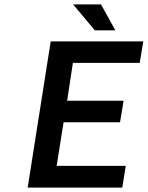

<svg xmlns="http://www.w3.org/2000/svg" viewBox="-20 -847 667 867"><path d="M408.2 -710 310.1 -827.1H436L501 -710ZM105 0 209 -660.2H627L610.8 -563H309.1L283.2 -392.1H538.1L522 -294.9H267.1L235.8 -98.1H547.9L532.2 0Z"/></svg>

Font: Office Code Pro Medium Italic
Style: Regular
Weight: 500
Italic angle: -9°
Designer: Nathan Rutzky & Paul D. Hunt
Foundry: Adobe Systems Incorporated
Version: Version 1.004;PS 001.004;hotconv 1.0.70;makeotf.lib2.5.58329